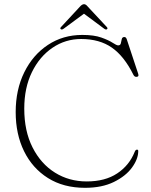

<svg xmlns="http://www.w3.org/2000/svg" viewBox="-20 -881 721 918"><path d="M641 -159Q641 -121 611.2 -80Q581.5 -39 524.5 -11Q467.5 17 386.5 17Q283.5 17 209.2 -29.8Q135 -76.5 95 -158Q55 -239.5 55 -345Q55 -452 96 -535.2Q137 -618.5 209 -666.2Q281 -714 373.5 -714Q429.5 -714 464.5 -701.5Q499.5 -689 518.5 -676.5Q537.5 -664 545 -664Q555.5 -664 557.8 -674Q560 -684 562.2 -694Q564.5 -704 574.5 -704Q582.5 -704 586 -693.5L640.5 -529Q646 -513.5 631.5 -513.5Q623 -513.5 618 -523Q574 -612 515 -653.2Q456 -694.5 368 -694.5Q292.5 -694.5 230.8 -652.5Q169 -610.5 132.5 -535.8Q96 -461 96 -361.5Q96 -254 135.8 -175.8Q175.5 -97.5 243 -55.5Q310.5 -13.5 394.5 -13.5Q482.5 -13.5 540.2 -51.8Q598 -90 624 -155Q628 -165.5 635 -165.5Q641 -165.5 641 -159ZM491 -741Q486.5 -738 478.5 -743.5L381.5 -815.5L284 -743.5Q276 -738 271.5 -741Q265 -745 272 -752L362 -849Q372.5 -861 382 -861Q390.5 -861 400 -849L490.5 -752Q497 -745 491 -741Z"/></svg>

Font: Fraunces 9pt S000 Thin
Style: Regular
Weight: 100
Version: Version 1.000; ttfautohint (v1.8.3)